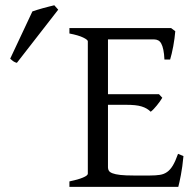

<svg xmlns="http://www.w3.org/2000/svg" viewBox="-20 -724 761 744"><path d="M690.9 -119.1Q687 -77.1 680.9 -45.7Q674.8 -14.2 670.9 0H249V-21Q282.2 -27.8 301.3 -35.9Q320.3 -43.9 320.3 -50.8V-564Q320.3 -569.8 302.2 -578.6Q284.2 -587.4 249 -594.2V-615.2H643.1L659.2 -603Q658.2 -590.3 656.2 -575.2Q654.3 -560.1 651.4 -544.9Q648.4 -529.8 645.3 -516.1Q642.1 -502.4 639.2 -493.2H617.2Q616.2 -515.6 613 -530.8Q609.9 -545.9 605 -554.9Q600.1 -564 593 -567.6Q585.9 -571.3 577.1 -571.3H398.4V-358.9H596.2L608.9 -345.2Q605 -338.4 599.4 -330.6Q593.8 -322.8 587.6 -315.2Q581.5 -307.6 575.4 -301.3Q569.3 -294.9 564 -291Q556.6 -298.3 548.1 -303.2Q539.6 -308.1 528.6 -311.5Q517.6 -314.9 502.7 -316.4Q487.8 -317.9 467.3 -317.9H398.4V-75.2Q398.4 -67.9 401.9 -62.3Q405.3 -56.6 416 -52.5Q426.8 -48.3 446.3 -46.1Q465.8 -43.9 498 -43.9H561Q583.5 -43.9 599.4 -46.4Q615.2 -48.8 627.4 -57.4Q639.6 -65.9 649.7 -82.5Q659.7 -99.1 669.9 -127.9ZM45.4 -480.5Q41.5 -481.4 38.6 -482.7Q35.6 -483.9 32.7 -485.8Q29.8 -487.8 26.9 -490.2Q23.9 -492.7 19.5 -496.6L105.5 -679.7Q113.3 -682.6 124 -685.8Q134.8 -689 146.5 -692.4Q158.2 -695.8 169.7 -698.5Q181.2 -701.2 190.4 -703.6L205.6 -686.5Z"/></svg>

Font: Gentium Unicode
Style: Regular
Weight: 400
Version: Version 1.009